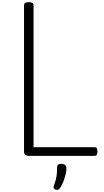

<svg xmlns="http://www.w3.org/2000/svg" viewBox="-20 -1440 957 1774"><path d="M246 0Q202 0 202 -40V-1393Q202 -1407 213 -1413.5Q224 -1420 246 -1420Q268 -1420 279 -1413.5Q290 -1407 290 -1393V-80H853Q868 -80 874 -71.5Q880 -63 880 -40Q880 -18 874 -9Q868 0 853 0ZM491 311Q479 306 476 297.5Q473 289 478 274Q490 244 496.5 216.5Q503 189 505.5 162Q508 135 508 105Q508 88 517.5 81Q527 74 546 74Q569 74 581.5 85Q594 96 594 115Q594 140 586 172.5Q578 205 565.5 237.5Q553 270 537 294Q527 310 517 313Q507 316 491 311Z"/></svg>

Font: Playwrite BE WAL
Style: Regular
Weight: 400
Designer: Veronika Burian, José Scaglione
Foundry: TypeTogether
Version: Version 1.002